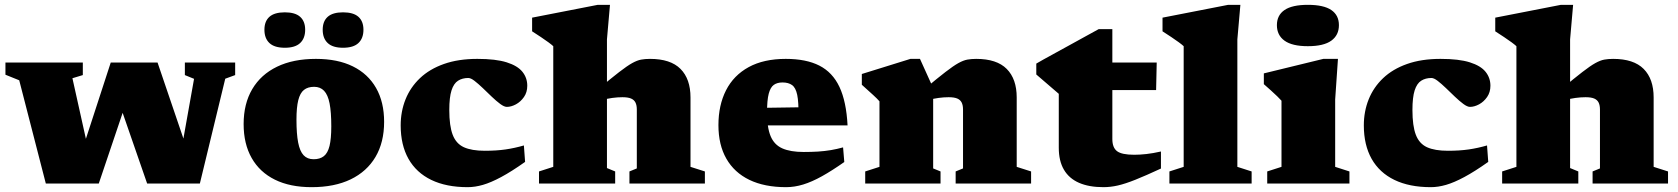

<svg xmlns="http://www.w3.org/2000/svg" viewBox="-20 -759 6939 794"><path d="M782.5 -433 744.5 -448.5V-500.5H952.5V-448.5L911.5 -433.5L806.5 0H588.5L466 -353.5L510.5 -361.5L388.5 0H169.5L59.5 -427L2.5 -450V-500.5H322.5V-448.5L279.5 -435.5L354 -100.5L310 -107.5L438 -500.5H631.5L772.5 -86L721 -88Z M1277 -100.5Q1303 -100.5 1319.2 -113.2Q1335.5 -126 1342.8 -155.8Q1350 -185.5 1350 -236.5Q1350 -295.5 1343 -331.2Q1336 -367 1320.2 -383.5Q1304.5 -400 1279 -400Q1253 -400 1237 -387.2Q1221 -374.5 1213.5 -344.8Q1206 -315 1206 -264Q1206 -205.5 1213 -169.5Q1220 -133.5 1235.5 -117Q1251 -100.5 1277 -100.5ZM1269 15Q1179.5 15 1116.8 -16Q1054 -47 1020.8 -105.5Q987.5 -164 987.5 -246Q987.5 -330 1023.2 -390.5Q1059 -451 1125.8 -483.2Q1192.5 -515.5 1286.5 -515.5Q1376.5 -515.5 1439.2 -484.5Q1502 -453.5 1535.2 -395.2Q1568.5 -337 1568.5 -255Q1568.5 -170.5 1532.8 -110Q1497 -49.5 1430 -17.2Q1363 15 1269 15ZM1158 -561.5Q1115 -561.5 1094.2 -581Q1073.5 -600.5 1073.5 -636Q1073.5 -671 1094.2 -689.5Q1115 -708 1158 -708Q1200.5 -708 1221.2 -689.5Q1242 -671 1242 -636Q1242 -600.5 1221.2 -581Q1200.5 -561.5 1158 -561.5ZM1398.5 -561.5Q1356 -561.5 1335.2 -581Q1314.5 -600.5 1314.5 -636Q1314.5 -671 1335.2 -689.5Q1356 -708 1398.5 -708Q1441.5 -708 1462.2 -689.5Q1483 -671 1483 -636Q1483 -600.5 1462.2 -581Q1441.5 -561.5 1398.5 -561.5Z M1954 -515.5Q2030.5 -515.5 2075.5 -501.2Q2120.5 -487 2140.5 -462Q2160.5 -437 2160.5 -404.5Q2160.5 -377.5 2146.8 -357.8Q2133 -338 2113.5 -327.5Q2094 -317 2076 -317Q2065 -317 2048.5 -329.2Q2032 -341.5 2013.5 -359.2Q1995 -377 1976.5 -394.8Q1958 -412.5 1942.5 -424.5Q1927 -436.5 1916.5 -436.5Q1892 -436.5 1874.2 -425.2Q1856.5 -414 1847.2 -385.2Q1838 -356.5 1838 -304Q1838 -238.5 1852 -201.8Q1866 -165 1898.2 -150.2Q1930.5 -135.5 1985 -135.5Q2033 -135.5 2070.8 -141Q2108.5 -146.5 2146.5 -157.5L2151.5 -89.5Q2095 -49.5 2052.5 -26.8Q2010 -4 1977 5.5Q1944 15 1914 15Q1825.5 15 1763.5 -15Q1701.5 -45 1669.2 -102.2Q1637 -159.5 1637 -240.5Q1637 -298 1657 -348Q1677 -398 1716.8 -435.8Q1756.5 -473.5 1816 -494.5Q1875.5 -515.5 1954 -515.5Z M2583 -50 2613.5 -62.5V-306.5Q2613.5 -323.5 2608 -334.8Q2602.5 -346 2589.8 -351.5Q2577 -357 2554 -357Q2534 -357 2512 -354Q2490 -351 2468.5 -345L2455.5 -392Q2508 -436 2540.8 -461.2Q2573.5 -486.5 2594.2 -498Q2615 -509.5 2631.5 -512.5Q2648 -515.5 2668 -515.5Q2753 -515.5 2794.2 -474Q2835.5 -432.5 2835.5 -356V-69L2895 -50V0H2583ZM2524 0H2209V-50L2268 -69V-568Q2261 -574.5 2247.8 -584.2Q2234.5 -594 2217.2 -605.5Q2200 -617 2180.5 -629.5V-686L2452 -739H2502.5L2490 -596V-64L2524 -50Z M3229.5 -515.5Q3313.5 -515.5 3368.2 -487.8Q3423 -460 3451.5 -399.5Q3480 -339 3485 -240.5H3097.5V-312.5L3334 -316L3282 -279.5Q3283 -337 3276.8 -366.8Q3270.5 -396.5 3255.5 -407.2Q3240.5 -418 3216 -418Q3194 -418 3180 -408Q3166 -398 3159 -371.5Q3152 -345 3152 -294Q3152 -231.5 3166.8 -196Q3181.5 -160.5 3215 -145.5Q3248.5 -130.5 3303.5 -130.5Q3335.5 -130.5 3363 -132.2Q3390.5 -134 3415.8 -138.2Q3441 -142.5 3466.5 -149.5L3471.5 -89Q3421 -53.5 3379.2 -30.2Q3337.5 -7 3301.5 4Q3265.5 15 3231 15Q3141.5 15 3079 -15.2Q3016.5 -45.5 2983.8 -102.8Q2951 -160 2951 -241.5Q2951 -324 2982.5 -385.8Q3014 -447.5 3076.2 -481.5Q3138.5 -515.5 3229.5 -515.5Z M3839 -395V-62.5L3869.5 -50V0H3558V-50L3617 -69V-340Q3607.5 -351 3590.8 -366.2Q3574 -381.5 3544 -408.5V-453L3745 -515.5H3784.5ZM3932 -50 3962.5 -62.5V-306.5Q3962.5 -323.5 3957 -334.8Q3951.5 -346 3938.8 -351.5Q3926 -357 3903 -357Q3883 -357 3861 -354Q3839 -351 3817.5 -345L3804.5 -392Q3857 -436 3889.8 -461.2Q3922.5 -486.5 3943.2 -498Q3964 -509.5 3980.5 -512.5Q3997 -515.5 4017 -515.5Q4102 -515.5 4143.2 -474Q4184.5 -432.5 4184.5 -356V-69L4244 -50V0H3932Z M4580 -184Q4580 -148.5 4599.5 -133.8Q4619 -119 4670.5 -119Q4693.5 -119 4720.8 -122Q4748 -125 4781 -132.5V-62Q4717.5 -32.5 4675.5 -15.8Q4633.5 1 4603 8Q4572.5 15 4543 15Q4483.5 15 4442.2 -3Q4401 -21 4379.8 -57.2Q4358.5 -93.5 4358.5 -148V-371L4265.5 -451V-496Q4274 -501.5 4295.2 -513Q4316.5 -524.5 4345.2 -540.5Q4374 -556.5 4406.2 -574Q4438.5 -591.5 4468.8 -608.5Q4499 -625.5 4523.5 -638.5H4580V-490ZM4488.5 -386.5 4490.5 -500.5H4763.5L4761 -386.5Z M5097 -69 5156 -50V0H4816V-50L4875 -69V-568Q4868 -574.5 4854.8 -584.2Q4841.5 -594 4824.2 -605.5Q4807 -617 4787.5 -629.5V-686L5059 -739H5109.5L5097 -596Z M5388.5 -568Q5323.5 -568 5292 -590.8Q5260.5 -613.5 5260.5 -655Q5260.5 -696 5292 -717.5Q5323.5 -739 5388.5 -739Q5454 -739 5485.5 -717.5Q5517 -696 5517 -655Q5517 -613.5 5485.5 -590.8Q5454 -568 5388.5 -568ZM5513 -515.5 5501.5 -347.5V-69L5560.5 -50V0H5220.5V-50L5279.5 -69V-342.5Q5273.5 -349.5 5261.8 -360.8Q5250 -372 5235.8 -385Q5221.5 -398 5206.5 -411V-455.5L5452.5 -515.5Z M5937 -515.5Q6013.5 -515.5 6058.5 -501.2Q6103.5 -487 6123.5 -462Q6143.5 -437 6143.5 -404.5Q6143.5 -377.5 6129.8 -357.8Q6116 -338 6096.5 -327.5Q6077 -317 6059 -317Q6048 -317 6031.5 -329.2Q6015 -341.5 5996.5 -359.2Q5978 -377 5959.5 -394.8Q5941 -412.5 5925.5 -424.5Q5910 -436.5 5899.5 -436.5Q5875 -436.5 5857.2 -425.2Q5839.5 -414 5830.2 -385.2Q5821 -356.5 5821 -304Q5821 -238.5 5835 -201.8Q5849 -165 5881.2 -150.2Q5913.5 -135.5 5968 -135.5Q6016 -135.5 6053.8 -141Q6091.5 -146.5 6129.5 -157.5L6134.5 -89.5Q6078 -49.5 6035.5 -26.8Q5993 -4 5960 5.5Q5927 15 5897 15Q5808.5 15 5746.5 -15Q5684.5 -45 5652.2 -102.2Q5620 -159.5 5620 -240.5Q5620 -298 5640 -348Q5660 -398 5699.8 -435.8Q5739.5 -473.5 5799 -494.5Q5858.5 -515.5 5937 -515.5Z M6566 -50 6596.5 -62.5V-306.5Q6596.5 -323.5 6591 -334.8Q6585.5 -346 6572.8 -351.5Q6560 -357 6537 -357Q6517 -357 6495 -354Q6473 -351 6451.5 -345L6438.5 -392Q6491 -436 6523.8 -461.2Q6556.5 -486.5 6577.2 -498Q6598 -509.5 6614.5 -512.5Q6631 -515.5 6651 -515.5Q6736 -515.5 6777.2 -474Q6818.5 -432.5 6818.5 -356V-69L6878 -50V0H6566ZM6507 0H6192V-50L6251 -69V-568Q6244 -574.5 6230.8 -584.2Q6217.5 -594 6200.2 -605.5Q6183 -617 6163.5 -629.5V-686L6435 -739H6485.5L6473 -596V-64L6507 -50Z"/></svg>

Font: Newsreader 9pt ExtraBold
Style: Regular
Weight: 800
Designer: Hugues Gentile
Foundry: Production Type
Version: Version 1.003